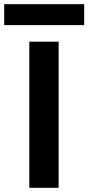

<svg xmlns="http://www.w3.org/2000/svg" viewBox="-71 -897 422 917"><path d="M331 -877V-777H-51V-877ZM209 -698V0H69V-698Z"/></svg>

Font: Fz Poppins SemBd
Style: Regular
Weight: 600
Designer: Ninad Kale (Devanagari), Jonny Pinhorn (Latin)
Foundry: Indian Type Foundry
Version: Vit hóa bi Vntype.Com & FontZin.Com